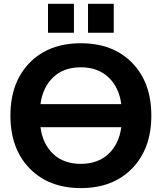

<svg xmlns="http://www.w3.org/2000/svg" viewBox="-20 -966 838 998"><path d="M190.4 -424.8H610.4Q598.6 -512.7 543.5 -564.5Q488.3 -616.2 399.9 -616.2Q311.5 -616.2 256.8 -564.5Q202.1 -512.7 190.4 -424.8ZM190.4 -304.7Q202.1 -216.8 256.8 -165.5Q311.5 -114.3 399.9 -114.3Q488.3 -114.3 543.5 -165.5Q598.6 -216.8 610.4 -304.7ZM133.8 -639.6Q233.4 -741.2 400.4 -741.2Q567.4 -741.2 667 -639.2Q766.6 -537.1 766.6 -365.2Q766.6 -193.4 667 -90.8Q567.4 11.7 400.4 11.7Q233.4 11.7 133.8 -90.8Q34.2 -193.4 34.2 -365.2Q34.2 -537.1 133.8 -639.6ZM229.5 -795.9V-946.3H364.3V-795.9ZM437.5 -795.9V-946.3H571.3V-795.9Z"/></svg>

Font: Gen Shin Gothic Bold
Style: Bold
Weight: 700
Designer: [Source Han Sans]
Ryoko NISHIZUKA  (kana & ideographs); Paul D. Hunt (Latin, Greek & Cyrillic); Wenlong ZHANG  (bopomofo
Version: Version 1.002.20150607